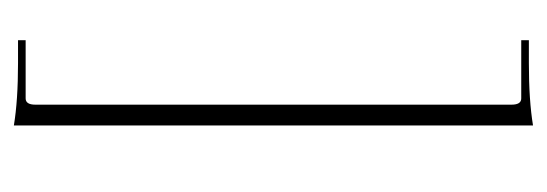

<svg xmlns="http://www.w3.org/2000/svg" viewBox="-276 -400 789 277"><g transform="rotate(90 118.5 -261.5)"><path d="M161 113Q125 107 71 107H38V96H122Q131 96 131 82V-605Q131 -619 122 -619H38V-630H71Q125 -630 161 -636Z"/></g></svg>

Font: Arapey Thin-Display
Style: Regular
Weight: 100
Designer: Eduardo Rodriguez Tunni
Foundry: Eduardo Rodriguez Tunni
Version: Version 4.000